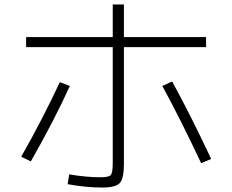

<svg xmlns="http://www.w3.org/2000/svg" viewBox="-20 -813 1040 860"><path d="M97 -647H485V-793H535V-647H903V-602H535V-78Q535 -13 516.5 7Q498 27 438 27Q365 27 283 12L290 -32Q365 -19 431 -19Q467 -19 476 -29Q485 -39 485 -83V-602H97ZM248 -445 293 -428Q223 -274 118 -90L75 -111Q170 -278 248 -445ZM707 -428 751 -448Q830 -305 926 -101L881 -82Q790 -276 707 -428Z"/></svg>

Font: M PLUS 1p Light
Style: Regular
Weight: 300
Version: Version 1.061